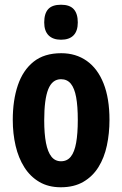

<svg xmlns="http://www.w3.org/2000/svg" viewBox="-20 -782 517 812"><path d="M443 -275Q443 -218 432 -166.5Q421 -115 396.5 -75.5Q372 -36 332.5 -13Q293 10 237 10Q185 10 146.5 -12.5Q108 -35 83 -74.5Q58 -114 46 -165.5Q34 -217 34 -275Q34 -358 55.5 -421.5Q77 -485 122 -521Q167 -557 239 -557Q301 -557 347 -524.5Q393 -492 418 -429Q443 -366 443 -275ZM167 -273Q167 -216 174.5 -177.5Q182 -139 197.5 -119.5Q213 -100 238 -100Q264 -100 279.5 -119.5Q295 -139 302 -178Q309 -217 309 -275Q309 -333 302 -371Q295 -409 279.5 -428Q264 -447 238 -447Q201 -447 184 -404.5Q167 -362 167 -273ZM238 -762Q275 -762 292 -743Q309 -724 309 -687Q309 -651 291 -632.5Q273 -614 238 -614Q204 -614 185.5 -632.5Q167 -651 167 -687Q167 -725 184 -743.5Q201 -762 238 -762Z"/></svg>

Font: Noto Sans Display ExtraCondensed
Style: Bold
Weight: 700
Width: 2
Designer: Monotype Design Team
Foundry: Monotype Imaging Inc.
Version: Version 2.003